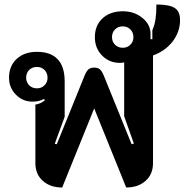

<svg xmlns="http://www.w3.org/2000/svg" viewBox="-20 -823 839 852"><path d="M137 -99V-359Q160 -362 179 -378L175 -384Q154 -372 124 -372Q81 -372 50.5 -403Q20 -434 20 -478Q20 -530 54 -561.5Q88 -593 144 -593Q205 -593 236 -560Q267 -527 267 -462V-305L223 -185L232 -183L356 -489Q364 -508 373 -515.5Q382 -523 398 -523Q414 -523 423 -515.5Q432 -508 440 -489L564 -183L574 -186L531 -307V-546Q521 -544 512 -544Q465 -544 433 -576.5Q401 -609 401 -658Q401 -710 435 -741.5Q469 -773 525 -773Q576 -773 612 -743.5Q648 -714 648 -673V-649H656V-689Q666 -711 670 -737.5Q674 -764 674 -803Q732 -803 755.5 -787.5Q779 -772 779 -734Q779 -682 746.5 -639.5Q714 -597 659 -577V-99Q659 -50 626 -20.5Q593 9 540 9L398 -342L256 9Q203 9 170 -20.5Q137 -50 137 -99ZM572 -658Q572 -679 558.5 -692.5Q545 -706 525 -706Q504 -706 490.5 -692.5Q477 -679 477 -658Q477 -638 490.5 -624.5Q504 -611 525 -611Q545 -611 558.5 -624.5Q572 -638 572 -658ZM191 -478Q191 -499 177.5 -512.5Q164 -526 144 -526Q123 -526 109.5 -512.5Q96 -499 96 -478Q96 -458 109.5 -444.5Q123 -431 144 -431Q164 -431 177.5 -444.5Q191 -458 191 -478Z"/></svg>

Font: K2D ExtraBold
Style: Regular
Weight: 800
Designer: Katatrad Aksorn Co.,Ltd.
Foundry: Cadson Demak Co.,Ltd.
Version: Version 1.000; ttfautohint (v1.6)